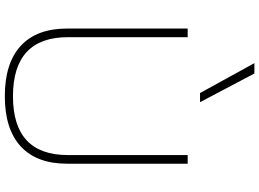

<svg xmlns="http://www.w3.org/2000/svg" viewBox="-156 -884 1050 777"><g transform="rotate(90 368.5 -495.0)"><path d="M369 10Q235 10 165 -54.5Q95 -119 95 -242V-730H130V-245Q130 -134 190 -78.5Q250 -23 369 -23Q488 -23 547.5 -78.5Q607 -134 607 -245V-730H642V-242Q642 -119 572 -54.5Q502 10 369 10ZM356 -780 235 -1000H277L393 -780Z"/></g></svg>

Font: M PLUS 1 ExtraLight
Style: Regular
Weight: 250
Version: Version 1.001